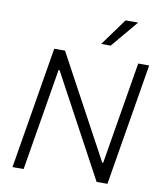

<svg xmlns="http://www.w3.org/2000/svg" viewBox="-101 -1046 962 1128"><g transform="rotate(10 380.0 -482.0)"><path d="M738.3 -727.3 617.5 0H552.9L224.4 -609H218.8L117.5 0H51.1L171.9 -727.3H236.2L565.7 -117.5H571.4L672.9 -727.3ZM438.6 -802.9 555.8 -964.1H630.7L495.4 -802.9Z"/></g></svg>

Font: Inter Light  BETA
Style: Italic
Weight: 300
Italic angle: 9.39999°
Designer: Rasmus Andersson
Foundry: rsms
Version: Version 3.011;git-f93a4a705